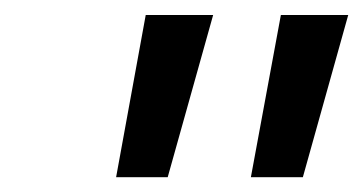

<svg xmlns="http://www.w3.org/2000/svg" viewBox="-20 -708 484 256"><path d="M383.8 -471.7H314.5L354.5 -688H444.3ZM203.6 -471.7H134.8L174.3 -688H264.2Z"/></svg>

Font: Kende
Style: Italic
Weight: 400
Version: Version 001.000